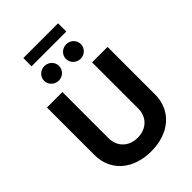

<svg xmlns="http://www.w3.org/2000/svg" viewBox="-311 -1216 1351 1351"><g transform="rotate(-45 364.5 -540.5)"><path d="M512.4 -727.3V-268.1C512.4 -185 454.2 -125 364.7 -125C275.6 -125 217 -185 217 -268.1V-727.3H63.2V-255C63.2 -95.9 183.2 10.3 364.7 10.3C545.5 10.3 666.2 -95.9 666.2 -255V-727.3ZM181.8 -874.3C181.8 -834.9 215.6 -801.8 256.4 -801.8C297.6 -801.8 330.3 -834.9 330.3 -874.3C330.3 -914.4 297.6 -946.4 256.4 -946.4C215.6 -946.4 181.8 -914.4 181.8 -874.3ZM191.8 -1008.9H537.6V-1090.9H191.8ZM399.1 -874.3C399.1 -834.9 432.9 -801.8 473.7 -801.8C514.9 -801.8 547.6 -834.9 547.6 -874.3C547.6 -914.4 514.9 -946.4 473.7 -946.4C432.9 -946.4 399.1 -914.4 399.1 -874.3Z"/></g></svg>

Font: Margiela Sans
Style: Bold
Weight: 700
Designer: Stefan Endress, Andreas Faust
Version: Version 1.100;FEAKit 1.0